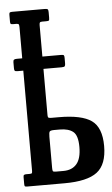

<svg xmlns="http://www.w3.org/2000/svg" viewBox="-55 -817 498 854"><g transform="rotate(-5 194.0 -390.0)"><path d="M30.5 0Q22.5 0 20.8 -2.5Q19 -5 19 -13V-44Q19 -51.5 22.8 -53.2Q26.5 -55 33 -55H48Q56 -55 57.5 -58Q59 -61 59 -68.5V-515H34.5Q23.5 -515 21 -517.8Q18.5 -520.5 18.5 -530V-556Q18.5 -564.5 22.2 -567.2Q26 -570 35.5 -570H59V-708Q59 -717.5 57.2 -721.2Q55.5 -725 46 -725H31.5Q24 -725 21.5 -727Q19 -729 19 -737V-768Q19 -776 22 -778Q25 -780 32.5 -780H176Q186 -780 190 -778Q194 -776 194 -765V-739.5Q194 -729 191.5 -727Q189 -725 178.5 -725H161.5Q153.5 -725 151.2 -721.8Q149 -718.5 149 -710V-570H231.5Q242 -570 244.5 -567.5Q247 -565 247 -556V-531.5Q247 -522.5 244.5 -518.8Q242 -515 230 -515H149V-307.5Q149 -298.5 152.8 -296.8Q156.5 -295 166 -295H198Q300 -295 344 -263.8Q388 -232.5 388 -150Q388 -67.5 344 -33.8Q300 0 198 0ZM198 -55Q236.5 -55 257.2 -79.2Q278 -103.5 278 -155Q278 -207 257.2 -223.5Q236.5 -240 198 -240H173.5Q156 -240 152.5 -235Q149 -230 149 -212V-73Q149 -61 151.2 -58Q153.5 -55 165.5 -55Z"/></g></svg>

Font: Besley* Condensed
Style: Regular
Weight: 400
Width: 3
Designer: Owen Earl
Foundry: indestructible type*
Version: Version 3.000; ttfautohint (v1.8.3)